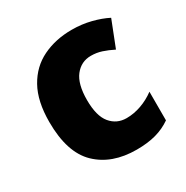

<svg xmlns="http://www.w3.org/2000/svg" viewBox="-136 -675 778 801"><g transform="rotate(-30 253.5 -274.5)"><path d="M299 10Q180 10 110 -57.5Q40 -125 40 -272Q40 -372 75.5 -435.5Q111 -499 173 -529Q235 -559 313 -559Q361 -559 404.5 -548Q448 -537 481 -520L432 -395Q404 -409 379.5 -417Q355 -425 328 -425Q281 -425 251.5 -387.5Q222 -350 222 -273Q222 -196 251.5 -160.5Q281 -125 328 -125Q363 -125 398.5 -137.5Q434 -150 465 -173V-35Q432 -12 392 -1Q352 10 299 10Z"/></g></svg>

Font: Noto Sans Disp ExtBd
Style: Regular
Weight: 800
Designer: Monotype Design Team
Foundry: Monotype Imaging Inc.
Version: Version 2.000;GOOG;noto-source:20170915:90ef993387c0; ttfaut